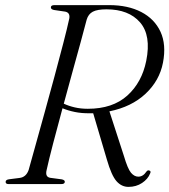

<svg xmlns="http://www.w3.org/2000/svg" viewBox="-20 -720 662 751"><path d="M567 -41Q558.5 -19.5 535.5 -4.2Q512.5 11 482.5 11Q455.5 11 435.8 -11.2Q416 -33.5 398 -96L344.5 -277Q338 -277 331 -277Q299.5 -276.5 272.8 -282Q246 -287.5 224.5 -296.5Q204.5 -223.5 187.8 -159Q171 -94.5 162.5 -55.5Q155.5 -28 176.5 -24.5L221.5 -18.5Q233.5 -16 233.5 -9Q233.5 0 219.5 0H13.5Q2 0 2 -8.5Q2 -17.5 17 -19L56.5 -24Q82 -27 92 -55Q102 -91 118.5 -150.2Q135 -209.5 154.5 -279.8Q174 -350 193 -420.5Q212 -491 227.5 -550.8Q243 -610.5 251 -647.5Q255 -670.5 235 -674.5L191 -681Q179 -683.5 179 -691Q179 -700 193 -700H407Q480.5 -700 532.5 -673Q584.5 -646 607.8 -595.8Q631 -545.5 617.5 -475Q604 -404.5 549.2 -353.2Q494.5 -302 408 -284.5L464.5 -110.5Q479.5 -59.5 492.5 -44.2Q505.5 -29 521 -29Q539.5 -29 552.5 -48.5Q557.5 -55.5 564 -53Q572 -50.5 567 -41ZM319 -643Q310 -609 295.8 -556.2Q281.5 -503.5 264 -440.8Q246.5 -378 229.5 -314.5Q248.5 -305.5 272.2 -300Q296 -294.5 323.5 -294.5Q420.5 -294.5 477.8 -346Q535 -397.5 552 -482Q572 -581.5 527.8 -632.5Q483.5 -683.5 396.5 -683.5Q360.5 -683.5 343 -674.2Q325.5 -665 319 -643Z"/></svg>

Font: Fraunces 72pt S000 Light
Style: Italic
Weight: 300
Italic angle: -16°
Version: Version 1.000; ttfautohint (v1.8.3)